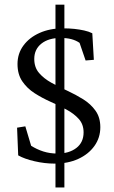

<svg xmlns="http://www.w3.org/2000/svg" viewBox="-20 -707 500 840"><path d="M222.7 113.3V-686.5H261.7V113.3ZM218.8 8.8Q175.8 8.8 131.3 -1.5Q86.9 -11.7 59.6 -27.3L54.7 -148.4L90.8 -154.3L116.2 -69.3Q140.6 -53.7 169.4 -44.4Q198.2 -35.2 231.4 -35.2Q282.2 -35.2 314 -59.6Q345.7 -84 345.7 -127.9Q345.7 -163.1 324.7 -186.5Q303.7 -210 271 -227.5Q238.3 -245.1 201.2 -261.7Q164.1 -278.3 131.3 -299.3Q98.6 -320.3 77.6 -351.1Q56.6 -381.8 56.6 -426.8Q56.6 -472.7 82.5 -507.8Q108.4 -543 153.3 -563Q198.2 -583 254.9 -583Q282.2 -583 305.2 -580.6Q328.1 -578.1 348.1 -573.7Q368.2 -569.3 383.8 -561.5L390.6 -445.3L354.5 -442.4L328.1 -519.5Q312.5 -530.3 292.5 -535.6Q272.5 -541 245.1 -541Q192.4 -541 161.1 -516.1Q129.9 -491.2 129.9 -449.2Q129.9 -412.1 150.9 -387.7Q171.9 -363.3 204.6 -345.2Q237.3 -327.1 274.4 -310.1Q311.5 -293 344.2 -272.5Q377 -252 397.9 -222.7Q418.9 -193.4 418.9 -150.4Q418.9 -104.5 393.1 -68.4Q367.2 -32.2 322.3 -11.7Q277.3 8.8 218.8 8.8Z"/></svg>

Font: Crimson Pro Light
Style: Regular
Weight: 300
Designer: Jacques Le Bailly
Foundry: Baron von Fonthausen
Version: Version 1.003